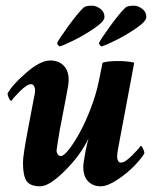

<svg xmlns="http://www.w3.org/2000/svg" viewBox="-20 -653 561 681"><path d="M282.2 -110.4Q287.6 -139.6 293.9 -162.1Q266.1 -103 210.4 -47.6Q154.8 7.8 123 7.8Q86.9 7.8 74.2 -11Q61.5 -29.8 61.5 -76.2Q61.5 -102.5 80.1 -199.2Q98.1 -292 99.6 -301.8Q104.5 -321.3 104.5 -334Q104.5 -341.3 100.6 -347.9Q96.7 -354.5 89.8 -354.5Q76.2 -354.5 50.5 -329.1Q24.9 -303.7 20.5 -294.9Q16.1 -294.9 11.5 -305.2Q6.8 -315.4 6.8 -321.3Q22.9 -351.6 73 -395Q123 -438.5 158.2 -438.5Q188 -438.5 205.8 -420.4Q223.6 -402.3 223.6 -369.1Q223.6 -354.5 214.8 -310.5L192.4 -194.3Q180.7 -124 180.7 -120.1Q180.7 -111.8 184.8 -105.7Q189 -99.6 196.3 -99.6Q206.5 -99.6 225.6 -124.3Q244.6 -148.9 264.6 -186Q284.7 -223.1 303 -271.7Q321.3 -320.3 330.1 -363.3L343.8 -430.7Q363.3 -436.5 398.4 -436.5Q432.6 -436.5 456.1 -430.7L399.4 -128.9Q395.5 -109.4 395.5 -96.7Q395.5 -88.9 398.9 -82.5Q402.3 -76.2 409.2 -76.2Q422.9 -76.2 448.5 -101.6Q474.1 -127 478.5 -135.7Q482.9 -135.7 487.5 -125.5Q492.2 -115.2 492.2 -109.4Q482.9 -92.3 457 -65.4Q431.2 -38.6 396.2 -15.4Q361.3 7.8 336.9 7.8Q310.5 7.8 293 -9.3Q275.4 -26.4 275.4 -61.5Q275.4 -72.8 282.2 -110.4ZM339.8 -488.3Q332 -493.2 331.1 -500Q333.5 -508.8 369.1 -558.1Q404.8 -607.4 424.8 -626Q431.6 -632.8 455.1 -632.8Q469.7 -632.8 484.4 -621.8Q499 -610.8 499 -592.8Q499 -577.1 461.9 -552Q424.8 -526.9 387.9 -508.8Q351.1 -490.7 339.8 -488.3ZM191.4 -488.3Q183.6 -493.2 182.6 -500Q185.1 -508.8 220.7 -558.1Q256.3 -607.4 276.4 -626Q283.2 -632.8 306.6 -632.8Q321.3 -632.8 335.9 -621.8Q350.6 -610.8 350.6 -592.8Q350.6 -577.1 313.5 -552Q276.4 -526.9 239.5 -508.8Q202.6 -490.7 191.4 -488.3Z"/></svg>

Font: Amiri
Style: Bold Slanted
Weight: 700
Italic angle: 9°
Designer: Khaled Hosny
Version: Version 000.107